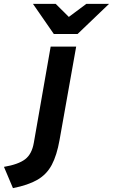

<svg xmlns="http://www.w3.org/2000/svg" viewBox="-106 -752 584 993"><path d="M-39 221 -85.5 111Q-11.5 98.5 23.8 71.8Q59 45 69 -14L156 -511H288L202 -28Q188 51 161.8 100.5Q135.5 150 87.5 177.8Q39.5 205.5 -39 221ZM172.5 -576 64.5 -732H182L250 -664.5L340.5 -732H458L295 -576Z"/></svg>

Font: Overpass ExtraBold
Style: Italic
Weight: 800
Italic angle: -10°
Designer: Delve Withrington, Dave Bailey, Thomas Jockin
Foundry: Delve Fonts LLC
Version: Version 4.000